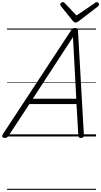

<svg xmlns="http://www.w3.org/2000/svg" viewBox="-66 -1277 947 1797"><path d="M-22 14Q-38 14 -43.5 5Q-49 -4 -40 -20L600 -994Q608 -1006 615.5 -1010.5Q623 -1015 637 -1015Q650 -1015 656.5 -1009.5Q663 -1004 664 -988L719 -14Q720 0 713.5 7Q707 14 692 14Q678 14 673 8.5Q668 3 667 -10L650 -303H209L16 -9Q6 5 -1 9.5Q-8 14 -22 14ZM241 -353H648L617 -930ZM839 -1257Q848 -1257 854.5 -1250Q861 -1243 861 -1236Q861 -1230 859 -1226Q857 -1222 852 -1218L671 -1079Q661 -1073 654.5 -1069.5Q648 -1066 640 -1066Q633 -1066 627.5 -1070Q622 -1074 616 -1081L503 -1221Q501 -1226 499.5 -1230Q498 -1234 498 -1237Q498 -1246 506.5 -1251.5Q515 -1257 522 -1257Q529 -1257 532.5 -1254.5Q536 -1252 541 -1247L650 -1132L818 -1246Q825 -1252 829 -1254.5Q833 -1257 839 -1257ZM0 490H833V500H0ZM0 -20H833V0H0ZM0 -505H833V-500H0ZM0 -1010H833V-1000H0Z"/></svg>

Font: Playwrite US Trad Guides
Style: Regular
Weight: 400
Designer: Veronika Burian, José Scaglione
Foundry: TypeTogether
Version: Version 1.003